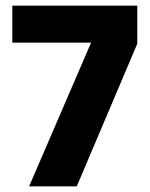

<svg xmlns="http://www.w3.org/2000/svg" viewBox="-20 -659 532 679"><path d="M83 0 302 -508H23.5V-639H465.5V-504.5L251.5 0Z"/></svg>

Font: Anek Odia Medium
Style: Bold
Weight: 700
Version: Version 1.003